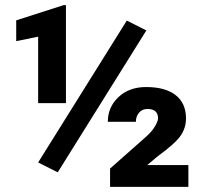

<svg xmlns="http://www.w3.org/2000/svg" viewBox="-20 -732 790 752"><path d="M206.1 -57.1 129.4 -95.7 476.6 -651.4 553.2 -612.8ZM238.3 -328.1H129.4V-588.4L43.5 -570.8V-652.3L229 -711.9H238.3ZM717.8 0H411.1V-71.8L550.8 -195.3Q575.2 -216.8 587.2 -237.5Q599.1 -258.3 599.1 -268.1Q599.1 -305.2 557.6 -305.2Q536.6 -305.2 524.4 -290.5Q512.2 -275.9 512.2 -254.9H402.3Q402.3 -312.5 444.1 -351.8Q485.8 -391.1 552.2 -391.1Q627.4 -391.1 668 -359.4Q708.5 -327.6 708.5 -268.1Q708.5 -231.4 687.7 -200.9Q667 -170.4 596.2 -118.7L556.6 -85.4H717.8Z"/></svg>

Font: Sadagaat-English
Style: Regular
Weight: 900
Designer: Ahmed alsheikh
Foundry: Ahmed alsheikh Design
Version: Version 2.137;January 17, 2018;FontCreator 11.0.0.2408 64-bi